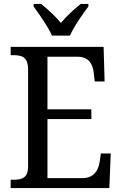

<svg xmlns="http://www.w3.org/2000/svg" viewBox="-20 -951 618 971"><path d="M243 -771H334C353 -816 398 -880 427 -918V-931H388C354 -904 316 -869 288 -835C260 -869 222 -904 188 -931H150V-918C178 -880 223 -816 243 -771ZM34 0H533L540 -175H490L484 -132C477 -88 454 -50 395 -50H220V-349H442V-398H220V-664H373C429 -664 450 -626 454 -582L459 -539H509L504 -714H34V-672H49C89 -672 122 -663 122 -601V-108C122 -51 90 -42 49 -42H34Z"/></svg>

Font: Noto Serif Ethiopic SmCn
Style: Regular
Weight: 400
Width: 4
Designer: Monotype Design Team
Foundry: Monotype Imaging Inc.
Version: Version 2.102